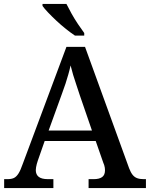

<svg xmlns="http://www.w3.org/2000/svg" viewBox="-20 -951 758 971"><path d="M1 0V-45H18Q38 -45 50.5 -51Q63 -57 73.5 -73.5Q84 -90 95 -122L316 -714H410L633 -100Q641 -79 650.5 -67Q660 -55 673.5 -50Q687 -45 706 -45H718V0H428V-45H454Q482 -45 496.5 -55.5Q511 -66 511 -90Q511 -97 510 -103Q509 -109 507 -116Q505 -123 502 -129L464 -238H206L171 -138Q168 -130 166 -121.5Q164 -113 162.5 -105.5Q161 -98 161 -91Q161 -68 176 -56.5Q191 -45 222 -45H250V0ZM226 -291H445L384 -468Q375 -497 366 -522.5Q357 -548 350 -572Q343 -596 337 -620Q332 -597 325.5 -574.5Q319 -552 311.5 -528.5Q304 -505 293 -476ZM359 -771Q338 -785 313.5 -804.5Q289 -824 265.5 -846Q242 -868 223 -888Q204 -908 195 -921V-931H316Q327 -909 342 -882Q357 -855 374.5 -829Q392 -803 406 -784V-771Z"/></svg>

Font: Noto Serif Hebrew Medium
Style: Regular
Weight: 500
Version: Version 2.003